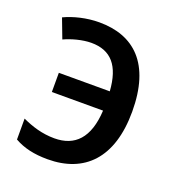

<svg xmlns="http://www.w3.org/2000/svg" viewBox="-107 -636 671 733"><g transform="rotate(20 228.0 -269.5)"><path d="M166 10C315 10 408 -82 408 -271C408 -466 315 -549 174 -549C122 -549 71 -536 33 -518L63 -439C93 -453 136 -465 172 -465C252 -465 294 -417 301 -315H94V-237H302C296 -124 246 -74 163 -74C113 -74 70 -88 31 -106V-21C68 0 111 10 166 10Z"/></g></svg>

Font: Noto Sans SemiCondensed Medium
Style: Regular
Weight: 500
Width: 4
Designer: Monotype Design Team
Foundry: Monotype Imaging Inc.
Version: Version 2.013